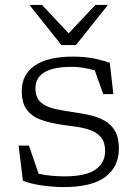

<svg xmlns="http://www.w3.org/2000/svg" viewBox="-20 -752 558 780"><path d="M276.5 -522Q319.5 -522 355.2 -515.5Q391 -509 426 -497L440.5 -369.5H399.5L365 -466Q339.5 -473.5 316.8 -477Q294 -480.5 273.5 -480.5Q124 -480.5 124 -394Q124 -355 146 -336Q168 -317 204.2 -309.2Q240.5 -301.5 283 -295.5Q315 -291 346.8 -283.8Q378.5 -276.5 405 -261.8Q431.5 -247 447.2 -219.8Q463 -192.5 463 -148Q463 -75 408.2 -33.5Q353.5 8 238 8Q198.5 8 151.2 1.5Q104 -5 73 -18L55.5 -160.5H97.5L137 -46Q162.5 -40.5 190.2 -38Q218 -35.5 240 -35.5Q328 -35.5 367.5 -62.8Q407 -90 407 -138.5Q407 -175.5 389 -195.8Q371 -216 342.2 -225.2Q313.5 -234.5 279.8 -238.5Q246 -242.5 214.5 -248Q172.5 -255 139.5 -268.2Q106.5 -281.5 87.5 -308.2Q68.5 -335 68.5 -383Q68.5 -449 121.2 -485.5Q174 -522 276.5 -522ZM418.5 -732 288.5 -569H229.5L99.5 -732H150.5L259 -616.5L367.5 -732Z"/></svg>

Font: Newsreader 6pt Light
Style: Regular
Weight: 300
Designer: Hugues Gentile
Foundry: Production Type
Version: Version 1.003; ttfautohint (v1.8.3)